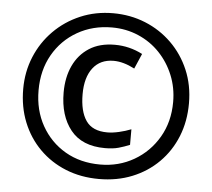

<svg xmlns="http://www.w3.org/2000/svg" viewBox="-52 -781 936 847"><g transform="rotate(5 416.0 -357.0)"><path d="M416 10Q336 10 269 -17Q202 -44 152.5 -93.5Q103 -143 76 -210Q49 -277 49 -357Q49 -433 76.5 -499.5Q104 -566 154 -616.5Q204 -667 271 -695.5Q338 -724 416 -724Q492 -724 558.5 -697Q625 -670 675.5 -620.5Q726 -571 754.5 -504Q783 -437 783 -357Q783 -277 756 -210Q729 -143 679.5 -93.5Q630 -44 563 -17Q496 10 416 10ZM416 -54Q498 -54 565.5 -93Q633 -132 673 -200.5Q713 -269 713 -357Q713 -420 690.5 -475Q668 -530 628 -572Q588 -614 533.5 -637.5Q479 -661 416 -661Q331 -661 263 -622Q195 -583 156 -514.5Q117 -446 117 -357Q117 -269 155.5 -200.5Q194 -132 261 -93Q328 -54 416 -54ZM431 -128Q329 -128 278.5 -191Q228 -254 228 -357Q228 -424 252 -475.5Q276 -527 322 -556.5Q368 -586 435 -586Q500 -586 558 -556L529 -489Q479 -515 436 -515Q377 -515 344.5 -473Q312 -431 312 -357Q312 -281 340.5 -239.5Q369 -198 435 -198Q458 -198 486.5 -204.5Q515 -211 540 -221V-152Q516 -142 491 -135Q466 -128 431 -128Z"/></g></svg>

Font: Noto IKEA Arabic
Style: Bold
Weight: 700
Designer: Monotype Design Team
Foundry: Monotype Imaging Inc.
Version: Version 1.200